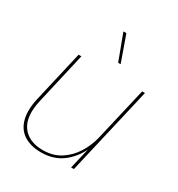

<svg xmlns="http://www.w3.org/2000/svg" viewBox="-171 -823 880 947"><g transform="rotate(30 268.5 -350.0)"><path d="M202 10Q142 10 103 -15.5Q64 -41 51.5 -90.5Q39 -140 55 -210L122 -500H138L71 -208Q48 -108 85.5 -56Q123 -4 204 -4Q261 -4 303.5 -31Q346 -58 374 -102.5Q402 -147 414 -199L484 -500H500L384 0H368L401 -140L405 -139Q380 -74 328.5 -32Q277 10 202 10ZM273 -710 325 -563H311L256 -710Z"/></g></svg>

Font: Kantumruy Pro Thin
Style: Italic
Weight: 250
Italic angle: -13°
Version: Version 1.002